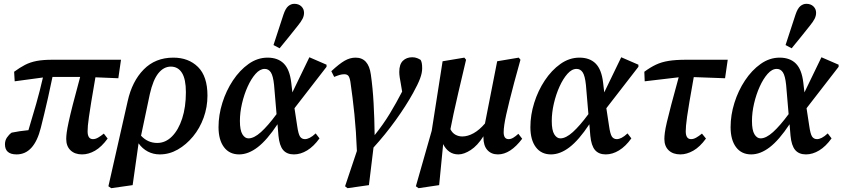

<svg xmlns="http://www.w3.org/2000/svg" viewBox="-20 -795 4414 1006"><path d="M57 -369 54 -419Q84 -441 111 -455Q138 -469 171.5 -475.5Q205 -482 255 -482H614L600 -385L480 -390Q466 -310 458 -260.5Q450 -211 446 -182.5Q442 -154 440.5 -137.5Q439 -121 439 -107Q439 -66 467 -66Q480 -66 494 -74Q508 -82 524 -95L544 -69Q512 -25 478 -5.5Q444 14 410 14Q372 14 349.5 -7.5Q327 -29 327 -67Q327 -81 329.5 -100.5Q332 -120 339.5 -155Q347 -190 361.5 -247Q376 -304 400 -392H255Q242 -329 231.5 -282.5Q221 -236 212 -199Q203 -162 194 -126Q159 14 67 14Q6 14 6 -39Q6 -59 16.5 -74.5Q27 -90 41 -100Q61 -104 83.5 -107.5Q106 -111 129 -113Q150 -182 169.5 -250.5Q189 -319 205 -389Z M765 -302 719 -84Q754 -46 804 -46Q847 -46 881 -80Q915 -114 934.5 -174Q954 -234 954 -312Q954 -380 933.5 -413Q913 -446 875 -446Q838 -446 810 -411.5Q782 -377 765 -302ZM563 191 548 181 649 -265Q672 -369 733 -431Q794 -493 888 -493Q968 -493 1017.5 -444Q1067 -395 1067 -294Q1067 -234 1047 -178.5Q1027 -123 991.5 -80Q956 -37 911.5 -11.5Q867 14 817 14Q783 14 754.5 -1Q726 -16 706 -44L675 175Z M1237 -161Q1237 -113 1250 -91.5Q1263 -70 1282 -70Q1311 -70 1347.5 -103Q1384 -136 1429 -197L1416 -350Q1411 -398 1399 -416Q1387 -434 1367 -434Q1342 -434 1319 -408Q1296 -382 1277.5 -341Q1259 -300 1248 -252.5Q1237 -205 1237 -161ZM1233 14Q1182 14 1153.5 -24Q1125 -62 1125 -129Q1125 -192 1145 -256Q1165 -320 1200.5 -373.5Q1236 -427 1282.5 -460Q1329 -493 1382 -493Q1436 -493 1467 -462Q1498 -431 1506 -362L1512 -311L1601 -495L1691 -456V-445L1523 -228L1537 -136Q1543 -93 1552 -79.5Q1561 -66 1578 -66Q1589 -66 1603 -73Q1617 -80 1634 -96L1654 -70Q1624 -28 1589.5 -7Q1555 14 1520 14Q1483 14 1463.5 -9Q1444 -32 1439 -84L1434 -144Q1379 -61 1330 -23.5Q1281 14 1233 14ZM1413 -559Q1439 -639 1465 -718Q1476 -751 1490.5 -763Q1505 -775 1522 -775Q1545 -775 1559 -761.5Q1573 -748 1573 -728Q1573 -712 1565.5 -697Q1558 -682 1541 -661Q1517 -631 1493.5 -601.5Q1470 -572 1445 -542Z M1801 191 1788 181 1850 -4Q1846 -108 1837 -196Q1828 -284 1816 -366Q1812 -390 1805 -398Q1798 -406 1784 -406Q1772 -406 1760 -402.5Q1748 -399 1731 -392L1716 -422Q1758 -461 1786 -477Q1814 -493 1843 -493Q1911 -493 1923 -405Q1933 -336 1937.5 -254.5Q1942 -173 1943 -87Q1988 -143 2022 -199Q2056 -255 2087 -315L2080 -357Q2077 -372 2074.5 -388.5Q2072 -405 2072 -418Q2072 -458 2091 -476.5Q2110 -495 2140 -495Q2154 -495 2165.5 -490.5Q2177 -486 2184 -481Q2188 -474 2190 -464Q2192 -454 2192 -437Q2192 -413 2181 -383.5Q2170 -354 2144 -307Q2107 -240 2053 -165Q1999 -90 1937 -22L1913 175Z M2589 14Q2554 14 2533.5 -9Q2513 -32 2513 -75Q2513 -77 2513 -78.5Q2513 -80 2513 -81Q2482 -32 2446.5 -9Q2411 14 2382 14Q2354 14 2334 -0.5Q2314 -15 2302 -40L2281 175L2173 191L2159 181L2242 -110L2299 -474L2413 -493L2422 -482Q2397 -377 2381.5 -310Q2366 -243 2356.5 -199Q2347 -155 2340 -118Q2350 -98 2366.5 -89Q2383 -80 2402 -80Q2431 -80 2461.5 -97Q2492 -114 2521 -148L2585 -474L2698 -493L2707 -482L2674 -362Q2646 -256 2632.5 -195Q2619 -134 2619 -102Q2619 -66 2645 -66Q2657 -66 2669.5 -73.5Q2682 -81 2696 -94L2716 -68Q2654 14 2589 14Z M2871 -161Q2871 -113 2884 -91.5Q2897 -70 2916 -70Q2945 -70 2981.5 -103Q3018 -136 3063 -197L3050 -350Q3045 -398 3033 -416Q3021 -434 3001 -434Q2976 -434 2953 -408Q2930 -382 2911.5 -341Q2893 -300 2882 -252.5Q2871 -205 2871 -161ZM2867 14Q2816 14 2787.5 -24Q2759 -62 2759 -129Q2759 -192 2779 -256Q2799 -320 2834.5 -373.5Q2870 -427 2916.5 -460Q2963 -493 3016 -493Q3070 -493 3101 -462Q3132 -431 3140 -362L3146 -311L3235 -495L3325 -456V-445L3157 -228L3171 -136Q3177 -93 3186 -79.5Q3195 -66 3212 -66Q3223 -66 3237 -73Q3251 -80 3268 -96L3288 -70Q3258 -28 3223.5 -7Q3189 14 3154 14Q3117 14 3097.5 -9Q3078 -32 3073 -84L3068 -144Q3013 -61 2964 -23.5Q2915 14 2867 14Z M3358 -369 3356 -419Q3387 -442 3416.5 -456Q3446 -470 3483.5 -476Q3521 -482 3575 -482H3793L3779 -385L3615 -391Q3601 -312 3592.5 -262.5Q3584 -213 3580 -183.5Q3576 -154 3574.5 -137Q3573 -120 3573 -107Q3573 -66 3601 -66Q3614 -66 3628 -74Q3642 -82 3658 -95L3679 -69Q3647 -25 3612.5 -5.5Q3578 14 3545 14Q3506 14 3483.5 -7.5Q3461 -29 3461 -67Q3461 -80 3463.5 -100Q3466 -120 3474 -154.5Q3482 -189 3497 -246Q3512 -303 3536 -390Z M3920 -161Q3920 -113 3933 -91.5Q3946 -70 3965 -70Q3994 -70 4030.5 -103Q4067 -136 4112 -197L4099 -350Q4094 -398 4082 -416Q4070 -434 4050 -434Q4025 -434 4002 -408Q3979 -382 3960.5 -341Q3942 -300 3931 -252.5Q3920 -205 3920 -161ZM3916 14Q3865 14 3836.5 -24Q3808 -62 3808 -129Q3808 -192 3828 -256Q3848 -320 3883.5 -373.5Q3919 -427 3965.5 -460Q4012 -493 4065 -493Q4119 -493 4150 -462Q4181 -431 4189 -362L4195 -311L4284 -495L4374 -456V-445L4206 -228L4220 -136Q4226 -93 4235 -79.5Q4244 -66 4261 -66Q4272 -66 4286 -73Q4300 -80 4317 -96L4337 -70Q4307 -28 4272.5 -7Q4238 14 4203 14Q4166 14 4146.5 -9Q4127 -32 4122 -84L4117 -144Q4062 -61 4013 -23.5Q3964 14 3916 14ZM4096 -559Q4122 -639 4148 -718Q4159 -751 4173.5 -763Q4188 -775 4205 -775Q4228 -775 4242 -761.5Q4256 -748 4256 -728Q4256 -712 4248.5 -697Q4241 -682 4224 -661Q4200 -631 4176.5 -601.5Q4153 -572 4128 -542Z"/></svg>

Font: Source Serif 4 Semibold
Style: Italic
Weight: 600
Italic angle: -12°
Designer: Frank Grießhammer
Foundry: Adobe
Version: Version 4.005;hotconv 1.1.0;makeotfexe 2.6.0